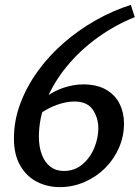

<svg xmlns="http://www.w3.org/2000/svg" viewBox="-20 -752 571 785"><path d="M515 -732 531 -682Q449 -649 378 -597.5Q307 -546 253.5 -481Q200 -416 169.5 -342.5Q139 -269 139 -193Q139 -152 151 -120Q163 -88 186 -70.5Q209 -53 241 -53Q285 -53 317 -80Q349 -107 365.5 -147.5Q382 -188 382 -227Q382 -271 359 -304Q336 -337 284 -337Q252 -337 214.5 -324Q177 -311 139 -284L161 -351Q199 -380 240.5 -393.5Q282 -407 320 -407Q376 -407 413.5 -385.5Q451 -364 469 -327.5Q487 -291 487 -248Q487 -195 466.5 -148Q446 -101 410 -65Q374 -29 326 -8Q278 13 224 13Q174 13 131.5 -8.5Q89 -30 63 -74.5Q37 -119 37 -186Q37 -259 63 -328.5Q89 -398 134.5 -461Q180 -524 241 -577Q302 -630 372 -669.5Q442 -709 515 -732Z"/></svg>

Font: Rosario Medium
Style: Italic
Weight: 500
Italic angle: -8.05°
Version: Version 1.201